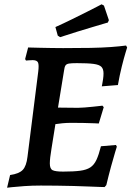

<svg xmlns="http://www.w3.org/2000/svg" viewBox="-20 -864 614 894"><path d="M212 -103Q212 -78 225 -71.5Q238 -65 274 -65Q323 -65 353 -69Q383 -73 400.5 -84.5Q418 -96 429 -119.5Q440 -143 450 -183L520 -189L524 -181Q524 -181 516 -155Q508 -129 497 -88.5Q486 -48 475 -2L467 7Q467 7 447 6.5Q427 6 394.5 4.5Q362 3 322.5 2Q283 1 243.5 0.5Q204 0 170 0Q130 0 94 2.5Q58 5 35.5 7.5Q13 10 13 10L27 -49Q69 -55 86 -73Q103 -91 108 -134L158 -530Q162 -562 157 -573Q152 -584 132 -584Q124 -584 112.5 -583Q101 -582 101 -582L97 -589L111 -643Q111 -643 126.5 -642.5Q142 -642 167 -641.5Q192 -641 220.5 -640.5Q249 -640 274 -640Q346 -640 400.5 -641Q455 -642 496 -645Q537 -648 567 -652L572 -643Q572 -643 564.5 -618.5Q557 -594 547 -554Q537 -514 529 -468L454 -462Q454 -462 456 -472Q458 -482 460 -496Q462 -510 462 -522Q462 -543 452 -553Q442 -563 415.5 -566.5Q389 -570 338 -570Q313 -570 301 -568Q289 -566 284.5 -558.5Q280 -551 278 -534L250 -363Q266 -363 294 -362.5Q322 -362 343 -362Q355 -362 374 -363.5Q393 -365 412 -367Q431 -369 444 -370.5Q457 -372 457 -372L463 -365L440 -289Q440 -289 418.5 -290Q397 -291 367 -291.5Q337 -292 311 -292Q290 -292 270 -290Q250 -288 238 -286Q228 -221 220 -173.5Q212 -126 212 -103ZM482 -759Q482 -759 463 -753.5Q444 -748 412.5 -738.5Q381 -729 341.5 -717Q302 -705 260 -691L249 -698L238 -738Q276 -755 314.5 -774Q353 -793 384 -808.5Q415 -824 434 -834Q453 -844 453 -844L464 -838L487 -770Z"/></svg>

Font: Alegreya SemiBold
Style: Italic
Weight: 600
Italic angle: -7°
Designer: Juan Pablo del Peral
Foundry: Huerta Tipografica
Version: Version 2.009